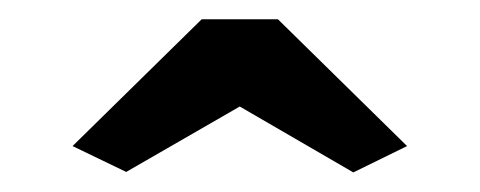

<svg xmlns="http://www.w3.org/2000/svg" viewBox="-20 -646 498 199"><path d="M110.8 -467.8 55.2 -494.6 189 -626H268.1L401.9 -494.6L346.2 -467.3L228.5 -535.6Z"/></svg>

Font: Vesper Libre
Style: Bold
Weight: 700
Designer: Robert Keller & Kimya Gandhi
Foundry: Mota Italic
Version: Version 1.058